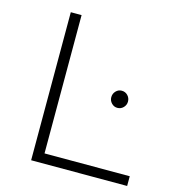

<svg xmlns="http://www.w3.org/2000/svg" viewBox="-105 -788 795 877"><g transform="rotate(15 292.5 -350.0)"><path d="M122 -700H173V-46H576V0H122ZM401 -373Q401 -390 412.5 -402Q424 -414 440 -414Q457 -414 468.5 -402Q480 -390 480 -373Q480 -357 468.5 -345Q457 -333 440 -333Q424 -333 412.5 -345Q401 -357 401 -373Z"/></g></svg>

Font: Montserrat Alternates Light
Style: Regular
Weight: 300
Designer: Julieta Ulanovsky
Foundry: Julieta Ulanovsky
Version: Version 7.200